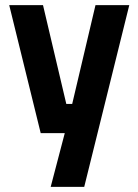

<svg xmlns="http://www.w3.org/2000/svg" viewBox="-20 -520 540 750"><path d="M16 -500H148L239 -114H262L353 -500H485L309 210H178L233 0H139Z"/></svg>

Font: TitilliumText
Style: ExtraBold
Weight: 800
Designer: Accademia di Belle Arti di Urbino and others
Foundry: Accademia di Belle Arti di Urbino and others.
Version: Version 60.001